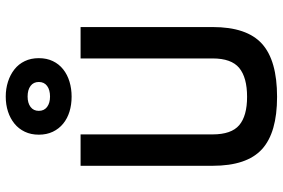

<svg xmlns="http://www.w3.org/2000/svg" viewBox="-182 -818 1008 685"><g transform="rotate(-90 322.5 -475.0)"><path d="M186 -221Q186 -154 219 -126Q252 -98 320 -98Q389 -98 423 -126Q457 -154 457 -221V-692H569V-221Q569 -99 509.5 -45Q450 9 320 9Q192 9 133 -45Q74 -99 74 -221V-692H186ZM458 -841Q458 -813 447.5 -791Q437 -769 418 -754Q399 -739 374 -731.5Q349 -724 321 -724Q292 -724 267.5 -731.5Q243 -739 224.5 -754Q206 -769 195.5 -791Q185 -813 185 -841Q185 -869 195.5 -891Q206 -913 224.5 -928Q243 -943 267.5 -951Q292 -959 321 -959Q349 -959 374 -951Q399 -943 418 -928Q437 -913 447.5 -891Q458 -869 458 -841ZM270 -841Q270 -822 284 -811.5Q298 -801 321 -801Q345 -801 359 -811.5Q373 -822 373 -841Q373 -860 359 -870.5Q345 -881 321 -881Q298 -881 284 -870.5Q270 -860 270 -841Z"/></g></svg>

Font: Panefresco 750wt
Style: Regular
Weight: 750
Foundry: Campivisivi & Chank Co
Version: Version 1.000